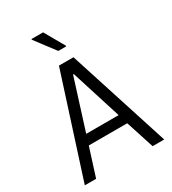

<svg xmlns="http://www.w3.org/2000/svg" viewBox="-214 -1019 1017 1133"><g transform="rotate(-30 294.5 -452.5)"><path d="M24 0 245 -688H344L565 0H486L424 -192H162L101 0ZM183 -259H404L296 -601H291ZM285 -765 183 -900V-905H262L339 -770V-765Z"/></g></svg>

Font: Saira SemiCondensed
Style: Regular
Weight: 400
Width: 4
Designer: Hector Gatti with collaboration of the Omnibus-Type team
Foundry: Omnibus-Type
Version: Version 1.101